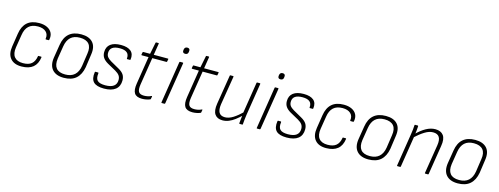

<svg xmlns="http://www.w3.org/2000/svg" viewBox="-19 -1359 5405 2078"><g transform="rotate(15 2684.0 -320.0)"><path d="M216 11Q130 12 89 -37Q48 -86 62 -174L85 -322Q98 -407 146.5 -450Q195 -493 281 -493Q333 -493 370 -475Q407 -457 423.5 -424.5Q440 -392 431 -347Q430 -340 424 -340H395Q389 -340 390 -347Q398 -396 367 -425Q336 -454 277 -454Q211 -454 174 -420Q137 -386 127 -318L104 -175Q93 -103 123 -65.5Q153 -28 220 -28Q283 -28 316 -56Q349 -84 358 -140Q358 -147 363 -147H393Q399 -147 398 -140Q388 -65 342.5 -27.5Q297 10 216 11Z M687 11Q600 11 558 -37Q516 -85 529 -173L553 -321Q580 -493 752 -493Q839 -493 881.5 -446Q924 -399 910 -310L889 -162Q874 -77 824 -33Q774 11 687 11ZM693 -28Q759 -28 797.5 -62.5Q836 -97 847 -165L868 -308Q880 -380 848.5 -417Q817 -454 747 -454Q681 -454 643.5 -419.5Q606 -385 595 -317L572 -174Q562 -103 592 -65.5Q622 -28 693 -28Z M1137 11Q1054 11 1020 -24Q986 -59 997 -134Q998 -141 1004 -141H1034Q1038 -141 1038 -133Q1030 -76 1054 -51.5Q1078 -27 1142 -27Q1268 -27 1268 -120Q1268 -149 1253.5 -169.5Q1239 -190 1206 -209L1112 -261Q1074 -283 1056.5 -309Q1039 -335 1039 -371Q1039 -431 1080 -462Q1121 -493 1197 -493Q1272 -493 1308.5 -461.5Q1345 -430 1336 -368Q1336 -362 1330 -362H1300Q1294 -362 1295 -368Q1304 -455 1194 -455Q1082 -455 1082 -374Q1082 -348 1095 -330Q1108 -312 1140 -293L1234 -240Q1275 -217 1292.5 -190.5Q1310 -164 1310 -126Q1310 -59 1266 -24Q1222 11 1137 11Z M1564 11Q1501 11 1478.5 -24Q1456 -59 1468 -134L1517 -443H1442Q1435 -443 1436 -450L1441 -476Q1443 -482 1448 -482H1524L1550 -612Q1552 -618 1557 -618H1581Q1587 -618 1586 -612L1565 -482H1724Q1731 -482 1729 -476L1724 -449Q1723 -443 1717 -443H1559L1510 -135Q1501 -76 1516 -51.5Q1531 -27 1576 -27Q1597 -27 1618 -31.5Q1639 -36 1657 -45Q1661 -47 1662.5 -45.5Q1664 -44 1664 -41L1659 -14Q1659 -8 1653 -6Q1634 2 1610.5 6.5Q1587 11 1564 11Z M1784 0Q1777 0 1779 -7L1853 -476Q1855 -482 1861 -482H1889Q1897 -482 1896 -476L1821 -7Q1819 0 1813 0ZM1890 -580Q1874 -580 1867 -588.5Q1860 -597 1862 -611L1863 -620Q1865 -635 1873.5 -643Q1882 -651 1897 -651Q1913 -651 1920 -642.5Q1927 -634 1925 -620L1924 -611Q1923 -596 1914.5 -588Q1906 -580 1890 -580Z M2128 11Q2065 11 2042.5 -24Q2020 -59 2032 -134L2081 -443H2006Q1999 -443 2000 -450L2005 -476Q2007 -482 2012 -482H2088L2114 -612Q2116 -618 2121 -618H2145Q2151 -618 2150 -612L2129 -482H2288Q2295 -482 2293 -476L2288 -449Q2287 -443 2281 -443H2123L2074 -135Q2065 -76 2080 -51.5Q2095 -27 2140 -27Q2161 -27 2182 -31.5Q2203 -36 2221 -45Q2225 -47 2226.5 -45.5Q2228 -44 2228 -41L2223 -14Q2223 -8 2217 -6Q2198 2 2174.5 6.5Q2151 11 2128 11Z M2466 11Q2406 11 2379 -28.5Q2352 -68 2365 -149L2418 -476Q2419 -482 2425 -482H2454Q2461 -482 2460 -476L2407 -153Q2398 -90 2417 -59Q2436 -28 2483 -28Q2526 -28 2573 -57.5Q2620 -87 2676 -141L2670 -100Q2635 -66 2602 -41Q2569 -16 2535 -2.5Q2501 11 2466 11ZM2658 0Q2651 0 2651 -5Q2653 -29 2656 -53Q2659 -77 2662 -102V-121L2718 -476Q2720 -482 2726 -482H2754Q2761 -482 2760 -475L2703 -115Q2699 -89 2696 -60Q2693 -31 2691 -5Q2691 0 2685 0Z M2852 0Q2845 0 2847 -7L2921 -476Q2923 -482 2929 -482H2957Q2965 -482 2964 -476L2889 -7Q2887 0 2881 0ZM2958 -580Q2942 -580 2935 -588.5Q2928 -597 2930 -611L2931 -620Q2933 -635 2941.5 -643Q2950 -651 2965 -651Q2981 -651 2988 -642.5Q2995 -634 2993 -620L2992 -611Q2991 -596 2982.5 -588Q2974 -580 2958 -580Z M3184 11Q3101 11 3067 -24Q3033 -59 3044 -134Q3045 -141 3051 -141H3081Q3085 -141 3085 -133Q3077 -76 3101 -51.5Q3125 -27 3189 -27Q3315 -27 3315 -120Q3315 -149 3300.5 -169.5Q3286 -190 3253 -209L3159 -261Q3121 -283 3103.5 -309Q3086 -335 3086 -371Q3086 -431 3127 -462Q3168 -493 3244 -493Q3319 -493 3355.5 -461.5Q3392 -430 3383 -368Q3383 -362 3377 -362H3347Q3341 -362 3342 -368Q3351 -455 3241 -455Q3129 -455 3129 -374Q3129 -348 3142 -330Q3155 -312 3187 -293L3281 -240Q3322 -217 3339.5 -190.5Q3357 -164 3357 -126Q3357 -59 3313 -24Q3269 11 3184 11Z M3629 11Q3543 12 3502 -37Q3461 -86 3475 -174L3498 -322Q3511 -407 3559.5 -450Q3608 -493 3694 -493Q3746 -493 3783 -475Q3820 -457 3836.5 -424.5Q3853 -392 3844 -347Q3843 -340 3837 -340H3808Q3802 -340 3803 -347Q3811 -396 3780 -425Q3749 -454 3690 -454Q3624 -454 3587 -420Q3550 -386 3540 -318L3517 -175Q3506 -103 3536 -65.5Q3566 -28 3633 -28Q3696 -28 3729 -56Q3762 -84 3771 -140Q3771 -147 3776 -147H3806Q3812 -147 3811 -140Q3801 -65 3755.5 -27.5Q3710 10 3629 11Z M4100 11Q4013 11 3971 -37Q3929 -85 3942 -173L3966 -321Q3993 -493 4165 -493Q4252 -493 4294.5 -446Q4337 -399 4323 -310L4302 -162Q4287 -77 4237 -33Q4187 11 4100 11ZM4106 -28Q4172 -28 4210.5 -62.5Q4249 -97 4260 -165L4281 -308Q4293 -380 4261.5 -417Q4230 -454 4160 -454Q4094 -454 4056.5 -419.5Q4019 -385 4008 -317L3985 -174Q3975 -103 4005 -65.5Q4035 -28 4106 -28Z M4737 0Q4730 0 4731 -6L4783 -330Q4803 -454 4704 -454Q4660 -454 4611.5 -424Q4563 -394 4506 -342L4511 -382Q4562 -434 4614.5 -463.5Q4667 -493 4719 -493Q4781 -493 4810 -454Q4839 -415 4825 -333L4773 -6Q4772 0 4766 0ZM4425 0Q4418 0 4419 -6L4476 -367Q4481 -395 4484 -424.5Q4487 -454 4488 -476Q4488 -482 4494 -482H4523Q4528 -482 4529 -476Q4528 -456 4525.5 -428.5Q4523 -401 4519 -377L4518 -365L4461 -6Q4460 0 4454 0Z M5101 11Q5014 11 4972 -37Q4930 -85 4943 -173L4967 -321Q4994 -493 5166 -493Q5253 -493 5295.5 -446Q5338 -399 5324 -310L5303 -162Q5288 -77 5238 -33Q5188 11 5101 11ZM5107 -28Q5173 -28 5211.5 -62.5Q5250 -97 5261 -165L5282 -308Q5294 -380 5262.5 -417Q5231 -454 5161 -454Q5095 -454 5057.5 -419.5Q5020 -385 5009 -317L4986 -174Q4976 -103 5006 -65.5Q5036 -28 5107 -28Z"/></g></svg>

Font: Sofia Sans Semi Condensed ExtraLight
Style: Italic
Weight: 250
Italic angle: -9°
Version: Version 4.100